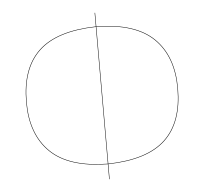

<svg xmlns="http://www.w3.org/2000/svg" viewBox="-52 -759 881 829"><g transform="rotate(-5 389.0 -344.5)"><path d="M390 -49V16H388V-49Q219 -51 139.5 -128.5Q60 -206 60 -346Q60 -493 139 -567.5Q218 -642 388 -646V-705H390V-646Q559 -644 638.5 -566.5Q718 -489 718 -349Q718 -202 639 -127.5Q560 -53 390 -49ZM388 -51V-644Q219 -640 140.5 -566Q62 -492 62 -346Q62 -207 141 -130Q220 -53 388 -51ZM716 -349Q716 -488 637 -565Q558 -642 390 -644V-51Q559 -55 637.5 -129Q716 -203 716 -349Z"/></g></svg>

Font: FiraGO Two
Style: Regular
Weight: 100
Designer: bBox Type
Foundry: bBox Type GmbH
Version: Version 1.001